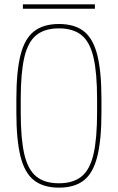

<svg xmlns="http://www.w3.org/2000/svg" viewBox="-20 -850 540 880"><path d="M250 10Q179 10 136 -23.5Q93 -57 74 -133Q55 -209 55 -335V-395Q55 -522 74 -597.5Q93 -673 136 -706.5Q179 -740 250 -740Q322 -740 364.5 -706.5Q407 -673 426 -597.5Q445 -522 445 -395V-335Q445 -209 426 -133Q407 -57 364.5 -23.5Q322 10 250 10ZM250 -10Q315 -10 353.5 -41Q392 -72 408.5 -143Q425 -214 425 -335V-395Q425 -516 408.5 -587Q392 -658 353.5 -689Q315 -720 250 -720Q185 -720 146.5 -689Q108 -658 91.5 -587Q75 -516 75 -395V-335Q75 -214 91.5 -143Q108 -72 146.5 -41Q185 -10 250 -10ZM85 -810V-830H415V-810Z"/></svg>

Font: M PLUS Code Latin Thin
Style: Regular
Weight: 250
Designer: Coji Morishita
Foundry: UNDERFOREST DESIGN
Version: Version 1.002; ttfautohint (v1.8.3)